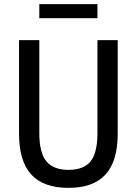

<svg xmlns="http://www.w3.org/2000/svg" viewBox="-20 -899 661 928"><path d="M311 9Q190 9 131 -55.5Q72 -120 72 -253V-705H170V-256Q170 -161 204 -119.5Q238 -78 311 -78Q385 -78 418 -119.5Q451 -161 451 -256V-705H549V-253Q549 -120 490 -55.5Q431 9 311 9ZM170 -811V-879H451V-811Z"/></svg>

Font: Nunito Sans 10pt Condensed SemiBold
Style: Regular
Weight: 600
Width: 3
Designer: Vernon Adams
Foundry: Vernon Adams
Version: Version 3.101;gftools[0.9.27]